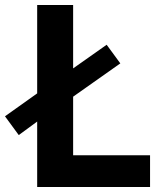

<svg xmlns="http://www.w3.org/2000/svg" viewBox="-39 -749 661 769"><path d="M109.9 0H562V-127H253.9V-361.8L442.9 -495.1L388.2 -569.8L253.9 -475.1V-729H109.9V-375L-19 -283.2L36.1 -208L109.9 -262.2Z"/></svg>

Font: Hack
Style: Bold
Weight: 700
Monospace: yes
Designer: Christopher Simpkins
Foundry: Christopher Simpkins
Version: Version 2.010